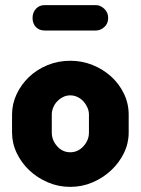

<svg xmlns="http://www.w3.org/2000/svg" viewBox="-20 -719 549 749"><path d="M254 -482Q300 -482 341 -465.5Q382 -449 413.5 -420.5Q445 -392 463.5 -353.5Q482 -315 482 -272V-202Q482 -160 463.5 -122Q445 -84 413.5 -54.5Q382 -25 341 -7.5Q300 10 254 10Q208 10 167 -7.5Q126 -25 95 -54Q64 -83 45.5 -121.5Q27 -160 27 -202V-272Q27 -314 45 -352Q63 -390 93.5 -419Q124 -448 165.5 -465Q207 -482 254 -482ZM327 -272Q327 -286 321 -299.5Q315 -313 305.5 -323.5Q296 -334 282.5 -340.5Q269 -347 254 -347Q239 -347 226 -340.5Q213 -334 203 -323.5Q193 -313 187.5 -299.5Q182 -286 182 -272V-202Q182 -172 203 -148.5Q224 -125 254 -125Q284 -125 305.5 -148.5Q327 -172 327 -202ZM107 -649Q107 -670 120 -684.5Q133 -699 154 -699H354Q372 -699 387 -684.5Q402 -670 402 -649Q402 -627 387 -613.5Q372 -600 354 -600H154Q133 -600 120 -613.5Q107 -627 107 -649Z"/></svg>

Font: AkaAcidDosis
Style: ExtraBold
Weight: 800
Designer: Edgar Tolentino, Pablo Impallari, Igino Marini, Aka-Acid
Foundry: Edgar Tolentino, Pablo Impallari, Igino Marini, Aka-Acid
Version: Version 1.007